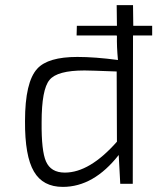

<svg xmlns="http://www.w3.org/2000/svg" viewBox="-20 -720 616 752"><path d="M501 -581 500 0H451L445 -113Q347 12 226 12Q148 12 113 -48Q77 -109 78 -246Q78 -399 126 -451Q168 -497 283 -497Q352 -497 442 -485Q437 -538 438 -578L437 -581H280L281 -619H438L437 -700H501L502 -619H576V-581ZM437 -440Q332 -444 311 -444Q204 -444 174 -407Q143 -370 143 -241Q142 -129 160 -88Q179 -44 234 -44Q331 -44 438 -165Z"/></svg>

Font: Taylor Sans Light
Style: Regular
Weight: 300
Italic angle: -8°
Designer: Natanael Gama
Version: Version 1.001 September 8, 2015